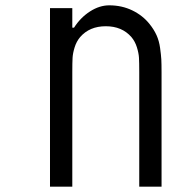

<svg xmlns="http://www.w3.org/2000/svg" viewBox="-20 -697 707 717"><path d="M388 -677.1Q434.9 -677.1 474 -658.2Q513 -639.3 538.4 -607.4Q554.7 -587.2 564.5 -565.8Q574.2 -544.3 577.8 -518.2Q581.4 -492.2 582.4 -475.3Q583.3 -458.3 583.3 -427.7V0H500V-427.7Q500 -463.5 499 -481.1Q498 -498.7 491.2 -520.5Q484.4 -542.3 470.7 -558.6Q435.5 -599 375 -599Q314.5 -599 279.3 -558.6Q265.6 -542.3 258.8 -520.5Q252 -498.7 251 -481.1Q250 -463.5 250 -427.7V0H166.7V-666.7H250V-593.8H256.5Q280.6 -631.5 316.1 -654.3Q351.6 -677.1 388 -677.1Z"/></svg>

Font: TypoPRO Monoid
Style: Regular
Weight: 400
Width: 4
Monospace: yes
Designer: Andreas Larsen (@larsenwork)
Version: Version 0.61